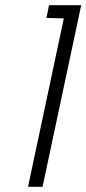

<svg xmlns="http://www.w3.org/2000/svg" viewBox="-20 -720 333 740"><path d="M159 -651 226 -649 88 0H144L293 -700H169Z"/></svg>

Font: Advent Pro
Style: Italic
Weight: 400
Italic angle: -12°
Designer: VivaRado, Andreas Kalpakidis
Foundry: VivaRado, Andreas Kalpakidis
Version: Version 3.000